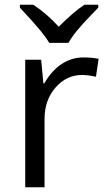

<svg xmlns="http://www.w3.org/2000/svg" viewBox="-20 -786 448 806"><path d="M330.1 -544.9Q365.7 -544.9 394 -539.1L382.8 -463.9Q349.6 -471.2 324.2 -471.2Q259.3 -471.2 213.1 -418.5Q167 -365.7 167 -287.1V0H85.9V-535.2H152.8L162.1 -436H166Q195.8 -488.3 237.8 -516.6Q279.8 -544.9 330.1 -544.9ZM63.5 -766.1H119.6Q175.3 -730 226.6 -673.8Q290 -737.3 334.5 -766.1H392.6V-753.9L360.4 -720.7Q290 -648.4 267.6 -606H186.5Q175.3 -626 150.4 -656.7Q125.5 -687.5 63.5 -753.9Z"/></svg>

Font: Open Sans ACDW
Style: acdw
Weight: 400
Foundry: Ascender Corporation
Version: Version 1.10